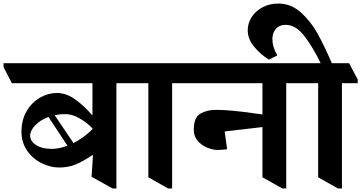

<svg xmlns="http://www.w3.org/2000/svg" viewBox="-76 -1025 2036 1082"><path d="M671 -577V-556H580V37H558L440 -29L448 -149L443 -150Q393 -116 351 -98.5Q309 -81 257 -81Q209 -81 159.5 -105Q110 -129 77.5 -175Q45 -221 45 -283Q45 -349 74 -398.5Q103 -448 149 -474.5Q195 -501 243 -501Q299 -501 350.5 -463Q402 -425 444 -375H445V-556H-9L-56 -647V-669H620ZM232 -376 338 -219Q399 -250 446 -298V-300Q416 -333 373.5 -357.5Q331 -382 293 -382Q261 -382 232 -376ZM304 -204 197 -366Q150 -348 122 -318.5Q94 -289 94 -260Q94 -229 127.5 -207.5Q161 -186 215 -186Q257 -186 304 -204Z M983 -577V-556H894V37H871L760 -26V-556H661L614 -647V-669H934Z M1627 -577V-556H1537V37H1515L1403 -26V-309L1190 -284L1204 -184Q1174 -180 1151 -180Q1124 -180 1092.5 -192.5Q1061 -205 1038.5 -231Q1016 -257 1016 -294Q1016 -363 1053 -384.5Q1090 -406 1141 -406Q1219 -406 1359 -386L1403 -380V-556H974L927 -647V-669H1577Z M1940 -577V-556H1851V37H1828L1717 -26V-556H1618L1571 -647V-669H1731Q1686 -762 1638 -823.5Q1590 -885 1534 -885Q1499 -885 1479 -862.5Q1459 -840 1459 -804Q1459 -761 1486 -714V-712L1439 -689Q1390 -720 1355 -763Q1320 -806 1320 -855Q1320 -893 1341.5 -927.5Q1363 -962 1402.5 -983.5Q1442 -1005 1493 -1005Q1564 -1005 1620 -954.5Q1676 -904 1714 -835Q1752 -766 1794 -669H1891Z"/></svg>

Font: Martel Heavy
Style: Regular
Weight: 900
Designer: Dan Reynolds
Foundry: Dan Reynolds
Version: Version 1.001; ttfautohint (v1.1) -l 5 -r 5 -G 72 -x 0 -D la